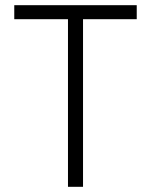

<svg xmlns="http://www.w3.org/2000/svg" viewBox="-20 -720 582 740"><path d="M242 0V-646H35V-700H507V-646H300V0Z"/></svg>

Font: Geologica Roman Thin
Style: Regular
Weight: 250
Designer: Sindre Bremnes, Frode Helland
Foundry: Monokrom Skriftforlag AS
Version: Version 1.010;gftools[0.9.28]